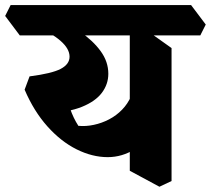

<svg xmlns="http://www.w3.org/2000/svg" viewBox="-76 -674 810 737"><path d="M104.5 -239 18.5 -329.8 37.5 -380.8Q123 -391.8 157 -409.6Q191 -427.5 191 -456.5Q191 -487 156.2 -517.4Q121.5 -547.8 47.5 -581.8L119.5 -614Q182.2 -586 231.8 -551.9Q281.2 -517.8 310.5 -477.5Q339.8 -437.2 339.8 -390.8Q339.8 -350.8 315 -317.8Q290.2 -284.8 238.4 -263.9Q186.5 -243 104.5 -239ZM337.5 -70.8Q278.2 -70.8 218 -100.8Q157.8 -130.8 105.9 -188.9Q54 -247 18.5 -329.8L174.8 -327.5Q180.2 -294.5 192.9 -257.6Q205.5 -220.8 224.8 -191Q253.8 -188.2 284.2 -194.8Q314.8 -201.2 342.8 -215.9Q370.8 -230.5 392.6 -253Q414.5 -275.5 427.2 -304.8L488.2 -141.8Q466.8 -117.2 441.9 -101.6Q417 -86 390.9 -78.4Q364.8 -70.8 337.5 -70.8ZM536 42.8 422.2 -18.5V-589.8L478 -563.8L582.5 -489.5V20.8ZM0 -538 -56.2 -612.8 -35.2 -654.5H657.5L713.8 -579.8L692.8 -538Z"/></svg>

Font: Eczar
Style: Regular
Weight: 400
Designer: Vaibhav Singh
Foundry: Rosetta Type Foundry
Version: Version 2.000